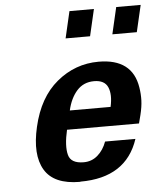

<svg xmlns="http://www.w3.org/2000/svg" viewBox="-54 -797 718 859"><g transform="rotate(-5 305.0 -367.5)"><path d="M582 -629.9H472.2L500 -750H609.9ZM372.1 -629.9H262.2L290 -750H399.9ZM272.9 14.2 271 15.1Q153.8 15.1 112.5 -54.2Q71.3 -123.5 100.1 -247.1Q129.9 -377 211.9 -444.8Q294.4 -513.2 399.9 -513.2Q551.3 -513.2 571.8 -382.8Q576.7 -353 575.7 -324.2Q574.7 -295.4 565.9 -259.8L556.2 -222.2H232.9Q216.3 -150.4 227.1 -109.9Q237.3 -70.8 294.9 -70.8Q331.1 -70.8 357.7 -94Q384.3 -117.2 397.9 -154.8H534.2Q478.5 14.2 272.9 14.2ZM436 -307.1Q448.2 -361.8 433.8 -395Q419.4 -428.2 372.1 -428.2Q324.7 -428.2 294.9 -394.8Q265.1 -361.3 252.9 -307.1Z"/></g></svg>

Font: Perun
Style: Bold Italic
Weight: 700
Italic angle: -12°
Foundry: Copyright (c) Stefan Peev, Context Ltd, 2016
Version: Version 001.000